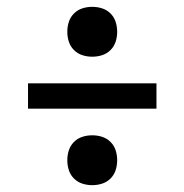

<svg xmlns="http://www.w3.org/2000/svg" viewBox="-20 -621 540 562"><path d="M250 -455Q235 -455 221 -459.5Q207 -464 196.5 -474.5Q186 -485 181.5 -499Q177 -513 177 -528Q177 -543 181.5 -557Q186 -571 196.5 -581.5Q207 -592 221 -596.5Q235 -601 250 -601Q265 -601 279 -596.5Q293 -592 303.5 -581.5Q314 -571 318.5 -557Q323 -543 323 -528Q323 -513 318.5 -499Q314 -485 303.5 -474.5Q293 -464 279 -459.5Q265 -455 250 -455ZM62 -303V-377H438V-303ZM250 -79Q235 -79 221 -83.5Q207 -88 196.5 -98.5Q186 -109 181.5 -123Q177 -137 177 -152Q177 -167 181.5 -181Q186 -195 196.5 -205.5Q207 -216 221 -220.5Q235 -225 250 -225Q265 -225 279 -220.5Q293 -216 303.5 -205.5Q314 -195 318.5 -181Q323 -167 323 -152Q323 -137 318.5 -123Q314 -109 303.5 -98.5Q293 -88 279 -83.5Q265 -79 250 -79Z"/></svg>

Font: Iosevka Term Curly Medium
Style: Regular
Weight: 500
Designer: Belleve Invis
Foundry: Belleve Invis
Version: Version 32.3.0